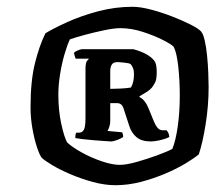

<svg xmlns="http://www.w3.org/2000/svg" viewBox="-20 -758 639 566"><path d="M320 -212Q289 -212 254 -221.5Q219 -231 187.5 -244.5Q156 -258 133.5 -271.5Q111 -285 103 -293Q97 -300 89 -324Q81 -348 75.5 -379.5Q70 -411 70 -442Q70 -519 83 -571.5Q96 -624 114 -660Q137 -674 177.5 -692.5Q218 -711 268.5 -724.5Q319 -738 371 -738Q393 -738 424 -730Q455 -722 486 -710Q517 -698 541 -686Q565 -674 573 -665Q579 -658 583.5 -638.5Q588 -619 590.5 -593.5Q593 -568 594 -543Q595 -518 595 -501Q595 -446 586 -390.5Q577 -335 566 -303Q553 -292 527.5 -276.5Q502 -261 468 -246.5Q434 -232 396 -222Q358 -212 320 -212ZM333 -272Q352 -272 382.5 -280.5Q413 -289 443 -300Q473 -311 488 -319Q498 -343 504 -385.5Q510 -428 510 -477Q510 -521 505.5 -562Q501 -603 492 -620Q486 -627 460.5 -640Q435 -653 401 -664Q367 -675 335 -675Q317 -675 288 -669Q259 -663 231 -655.5Q203 -648 186 -642Q178 -625 170 -597.5Q162 -570 157 -538.5Q152 -507 152 -479Q152 -433 160.5 -393.5Q169 -354 178 -338Q193 -324 221 -308.5Q249 -293 280 -282.5Q311 -272 333 -272ZM308 -341Q307 -341 292 -342Q277 -343 257.5 -344.5Q238 -346 222 -348Q206 -350 202 -351Q202 -363 205 -367H214Q222 -367 227 -375Q232 -383 232 -410V-554Q232 -574 237 -579Q242 -584 242 -585H203Q202 -587 200.5 -592Q199 -597 198 -602Q201 -606 209.5 -609.5Q218 -613 222 -613H373Q417 -601 434 -580Q439 -574 440.5 -564.5Q442 -555 442 -546Q442 -524 437.5 -515.5Q433 -507 428 -500Q421 -492 411 -486Q401 -480 391 -474V-472Q408 -464 419 -436L432 -404Q437 -391 443.5 -382.5Q450 -374 459 -374H471Q473 -372 476 -366.5Q479 -361 479 -354Q467 -348 451 -344.5Q435 -341 425 -341Q397 -341 382 -354Q367 -367 361 -387L344 -439Q339 -454 325 -454H305V-401Q305 -393 302.5 -385Q300 -377 297 -372L340 -368Q341 -366 342 -363Q343 -360 343 -354Q336 -349 324.5 -345Q313 -341 308 -341ZM305 -496Q319 -496 337 -497Q355 -498 366 -500Q375 -515 375 -540Q375 -550 372 -557.5Q369 -565 365 -569Q361 -572 345 -573.5Q329 -575 327 -575Q314 -575 309.5 -567.5Q305 -560 305 -549Z"/></svg>

Font: Texturina Black
Style: Italic
Weight: 900
Italic angle: -11°
Designer: Guillermo Torres Carreño
Foundry: Omnibus-Type
Version: Version 1.002; ttfautohint (v1.8.3)